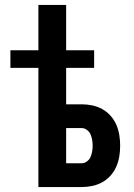

<svg xmlns="http://www.w3.org/2000/svg" viewBox="-20 -755 540 775"><path d="M135 0V-481H22V-552H135V-735H247V-552H360V-481H247V-334H310Q331 -334 352.5 -329.5Q374 -325 393 -314.5Q412 -304 426.5 -287.5Q441 -271 449.5 -251.5Q458 -232 461.5 -210.5Q465 -189 465 -167Q465 -145 461.5 -123.5Q458 -102 449.5 -82.5Q441 -63 426.5 -46.5Q412 -30 393 -19.5Q374 -9 352.5 -4.5Q331 0 310 0ZM247 -96H310Q321 -96 331 -103.5Q341 -111 345.5 -121.5Q350 -132 352 -143.5Q354 -155 354 -167Q354 -179 352 -190.5Q350 -202 345.5 -212.5Q341 -223 331 -230.5Q321 -238 310 -238H247Z"/></svg>

Font: Iosevka Term
Style: Bold
Weight: 700
Monospace: yes
Designer: Belleve Invis
Foundry: Belleve Invis
Version: Version 30.0.1